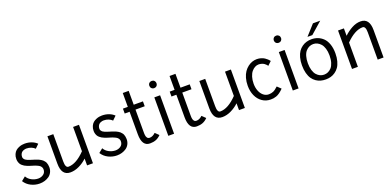

<svg xmlns="http://www.w3.org/2000/svg" viewBox="-1 -1669 5248 2580"><g transform="rotate(-20 2623.0 -379.0)"><path d="M155.8 -404.8Q155.8 -391.1 162.8 -379.6Q169.9 -368.2 178.5 -361.1Q187 -354 205.6 -345.9Q224.1 -337.9 234.9 -334.5Q245.6 -331.1 270 -323.2Q291 -316.9 300 -314Q309.1 -311 328.4 -304.2Q347.7 -297.4 357.2 -292.7Q366.7 -288.1 382.6 -279.3Q398.4 -270.5 406.5 -262.5Q414.6 -254.4 425 -242.2Q435.5 -230 440.7 -217Q445.8 -204.1 449.5 -187.3Q453.1 -170.4 453.1 -150.9Q453.1 -110.8 436.5 -78.9Q419.9 -46.9 392.1 -27.6Q364.3 -8.3 330.3 2Q296.4 12.2 258.8 12.2Q194.8 12.2 136.2 -16.8Q77.6 -45.9 43.9 -100.1L102.1 -147Q124 -106.4 168 -82.8Q211.9 -59.1 261.2 -58.1Q306.2 -58.1 338.1 -82.3Q370.1 -106.4 370.1 -150.9Q370.1 -167.5 362.3 -181.4Q354.5 -195.3 344 -204.1Q333.5 -212.9 314.5 -221.9Q295.4 -231 282.2 -235.6Q269 -240.2 246.1 -247.1Q224.1 -253.4 209.7 -258.3Q195.3 -263.2 175.3 -271.2Q155.3 -279.3 142.3 -287.1Q129.4 -294.9 115 -307.1Q100.6 -319.3 92.5 -332.8Q84.5 -346.2 78.9 -364.7Q73.2 -383.3 73.2 -404.8Q73.2 -442.9 86.7 -472.4Q100.1 -502 119.4 -518.3Q138.7 -534.7 163.8 -545.2Q189 -555.7 209.2 -558.8Q229.5 -562 248 -562Q300.8 -562 345.9 -544.9Q391.1 -527.8 420.9 -498L367.2 -445.8Q347.7 -466.8 315.9 -479.5Q284.2 -492.2 248 -492.2Q237.8 -492.2 227.1 -490.2Q216.3 -488.3 203.1 -482.7Q189.9 -477.1 179.9 -467.8Q169.9 -458.5 162.8 -442.1Q155.8 -425.8 155.8 -404.8Z M697.8 -68.8Q809.6 -68.8 938 -202.1V-549.8H1022V0H938V-97.2Q887.7 -49.3 824.2 -18.6Q760.7 12.2 697.8 12.2Q570.8 12.2 570.8 -159.2V-549.8H654.8V-159.2Q654.8 -68.8 697.8 -68.8Z M1261.2 -404.8Q1261.2 -391.1 1268.3 -379.6Q1275.4 -368.2 1283.9 -361.1Q1292.5 -354 1311 -345.9Q1329.6 -337.9 1340.3 -334.5Q1351.1 -331.1 1375.5 -323.2Q1396.5 -316.9 1405.5 -314Q1414.6 -311 1433.8 -304.2Q1453.1 -297.4 1462.6 -292.7Q1472.2 -288.1 1488 -279.3Q1503.9 -270.5 1512 -262.5Q1520 -254.4 1530.5 -242.2Q1541 -230 1546.1 -217Q1551.3 -204.1 1554.9 -187.3Q1558.6 -170.4 1558.6 -150.9Q1558.6 -110.8 1542 -78.9Q1525.4 -46.9 1497.6 -27.6Q1469.7 -8.3 1435.8 2Q1401.9 12.2 1364.3 12.2Q1300.3 12.2 1241.7 -16.8Q1183.1 -45.9 1149.4 -100.1L1207.5 -147Q1229.5 -106.4 1273.4 -82.8Q1317.4 -59.1 1366.7 -58.1Q1411.6 -58.1 1443.6 -82.3Q1475.6 -106.4 1475.6 -150.9Q1475.6 -167.5 1467.8 -181.4Q1460 -195.3 1449.5 -204.1Q1439 -212.9 1419.9 -221.9Q1400.9 -231 1387.7 -235.6Q1374.5 -240.2 1351.6 -247.1Q1329.6 -253.4 1315.2 -258.3Q1300.8 -263.2 1280.8 -271.2Q1260.7 -279.3 1247.8 -287.1Q1234.9 -294.9 1220.5 -307.1Q1206.1 -319.3 1198 -332.8Q1189.9 -346.2 1184.3 -364.7Q1178.7 -383.3 1178.7 -404.8Q1178.7 -442.9 1192.1 -472.4Q1205.6 -502 1224.9 -518.3Q1244.1 -534.7 1269.3 -545.2Q1294.4 -555.7 1314.7 -558.8Q1335 -562 1353.5 -562Q1406.2 -562 1451.4 -544.9Q1496.6 -527.8 1526.4 -498L1472.7 -445.8Q1453.1 -466.8 1421.4 -479.5Q1389.6 -492.2 1353.5 -492.2Q1343.3 -492.2 1332.5 -490.2Q1321.8 -488.3 1308.6 -482.7Q1295.4 -477.1 1285.4 -467.8Q1275.4 -458.5 1268.3 -442.1Q1261.2 -425.8 1261.2 -404.8Z M1651.4 -481.9V-551.8H1721.2V-750H1805.7V-551.8H1937.5V-481.9H1805.7V-160.2Q1805.7 -147 1805.9 -139.4Q1806.2 -131.8 1807.4 -118.2Q1808.6 -104.5 1812 -96.2Q1815.4 -87.9 1820.8 -78.9Q1826.2 -69.8 1835.7 -65.4Q1845.2 -61 1857.4 -61Q1899.9 -61 1940.4 -100.1L1991.2 -50.8Q1959 -17.1 1921.4 -2.4Q1883.8 12.2 1835.4 12.2Q1721.2 12.2 1721.2 -160.2V-481.9Z M2099.6 -549.8H2182.1V0H2099.6ZM2089.4 -719.2Q2089.4 -740.7 2104.2 -755.4Q2119.1 -770 2141.6 -770Q2163.1 -770 2177.7 -755.4Q2192.4 -740.7 2192.4 -719.2Q2192.4 -696.8 2177.7 -681.9Q2163.1 -667 2141.6 -667Q2119.1 -667 2104.2 -681.9Q2089.4 -696.8 2089.4 -719.2Z M2320.3 -481.9V-551.8H2390.1V-750H2474.6V-551.8H2606.4V-481.9H2474.6V-160.2Q2474.6 -147 2474.9 -139.4Q2475.1 -131.8 2476.3 -118.2Q2477.5 -104.5 2481 -96.2Q2484.4 -87.9 2489.7 -78.9Q2495.1 -69.8 2504.6 -65.4Q2514.2 -61 2526.4 -61Q2568.8 -61 2609.4 -100.1L2660.2 -50.8Q2627.9 -17.1 2590.3 -2.4Q2552.7 12.2 2504.4 12.2Q2390.1 12.2 2390.1 -160.2V-481.9Z M2870.1 -68.8Q2981.9 -68.8 3110.4 -202.1V-549.8H3194.3V0H3110.4V-97.2Q3060.1 -49.3 2996.6 -18.6Q2933.1 12.2 2870.1 12.2Q2743.2 12.2 2743.2 -159.2V-549.8H2827.1V-159.2Q2827.1 -68.8 2870.1 -68.8Z M3567.9 -562Q3599.6 -562 3628.7 -553Q3657.7 -543.9 3676.5 -531Q3695.3 -518.1 3709.7 -505.1Q3724.1 -492.2 3730.5 -483.4L3736.8 -474.1L3683.6 -423.8Q3682.1 -426.3 3679.4 -430.7Q3676.8 -435.1 3666.3 -445.8Q3655.8 -456.5 3643.6 -464.8Q3631.3 -473.1 3610.4 -480Q3589.4 -486.8 3565.9 -486.8Q3539.1 -486.8 3513.2 -472.9Q3487.3 -459 3465.3 -432.6Q3443.4 -406.2 3429.7 -362.5Q3416 -318.8 3416 -265.1Q3416 -210 3433.6 -163.8Q3451.2 -117.7 3484.6 -89.8Q3518.1 -62 3561 -62Q3595.2 -62 3624.8 -74.2Q3654.3 -86.4 3694.8 -125L3747.1 -75.2Q3718.8 -46.4 3692.6 -27.6Q3666.5 -8.8 3642.6 -0.7Q3618.7 7.3 3601.3 9.8Q3584 12.2 3561 12.2Q3493.7 12.2 3440.9 -24.7Q3388.2 -61.5 3360.1 -124.5Q3332 -187.5 3332 -265.1Q3332 -325.2 3346.4 -375.2Q3360.8 -425.3 3384.3 -459.2Q3407.7 -493.2 3438.7 -516.8Q3469.7 -540.5 3502.2 -551.3Q3534.7 -562 3567.9 -562Z M3879.9 -549.8H3962.4V0H3879.9ZM3869.6 -719.2Q3869.6 -740.7 3884.5 -755.4Q3899.4 -770 3921.9 -770Q3943.4 -770 3958 -755.4Q3972.7 -740.7 3972.7 -719.2Q3972.7 -696.8 3958 -681.9Q3943.4 -667 3921.9 -667Q3899.4 -667 3884.5 -681.9Q3869.6 -696.8 3869.6 -719.2Z M4110.8 -274.9Q4110.8 -335.9 4124.3 -385.3Q4137.7 -434.6 4160.2 -467Q4182.6 -499.5 4213.6 -521.2Q4244.6 -543 4278.6 -552.5Q4312.5 -562 4349.6 -562Q4396.5 -562 4438 -546.1Q4479.5 -530.3 4513.9 -497.3Q4548.3 -464.4 4568.6 -407.2Q4588.9 -350.1 4588.9 -274.9Q4588.9 -213.4 4575.4 -163.8Q4562 -114.3 4539.3 -82Q4516.6 -49.8 4485.6 -28.1Q4454.6 -6.3 4420.9 2.9Q4387.2 12.2 4349.6 12.2Q4312 12.2 4278.6 3.4Q4245.1 -5.4 4213.9 -26.6Q4182.6 -47.9 4160.2 -80.1Q4137.7 -112.3 4124.3 -162.1Q4110.8 -211.9 4110.8 -274.9ZM4504.9 -274.9Q4504.9 -330.6 4491.5 -373.8Q4478 -417 4455.6 -442.4Q4433.1 -467.8 4406.2 -480.5Q4379.4 -493.2 4349.6 -493.2Q4319.8 -493.2 4293.2 -481.2Q4266.6 -469.2 4243.9 -444.6Q4221.2 -419.9 4208 -376.2Q4194.8 -332.5 4194.8 -274.9Q4194.8 -217.8 4208 -174.3Q4221.2 -130.9 4243.9 -105.7Q4266.6 -80.6 4293.2 -68.4Q4319.8 -56.2 4349.6 -56.2Q4379.4 -56.2 4406.2 -68.1Q4433.1 -80.1 4455.6 -104.7Q4478 -129.4 4491.5 -173.1Q4504.9 -216.8 4504.9 -274.9ZM4442.9 -755.9H4546.9L4380.9 -609.9H4311.5Z M4810.5 0H4726.6V-549.8H4810.5V-443.8Q4862.8 -494.1 4925.5 -528.1Q4988.3 -562 5050.8 -562Q5177.7 -562 5177.7 -391.1V0H5093.8V-391.1Q5093.8 -478 5050.8 -478Q4939 -478 4810.5 -347.2Z"/></g></svg>

Font: Junction Regular
Style: Regular
Weight: 500
Designer: Caroline Hadilaksono
Foundry: Caroline Hadilaksono
Version: Version 1.056